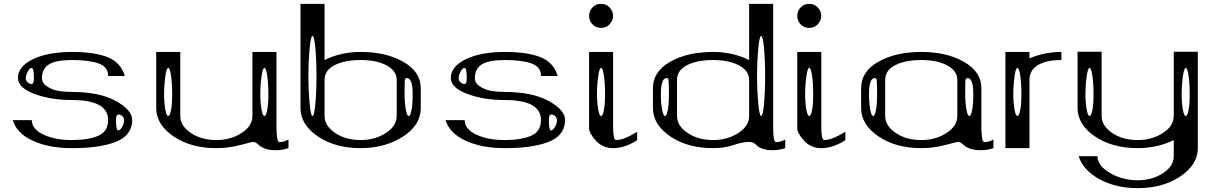

<svg xmlns="http://www.w3.org/2000/svg" viewBox="-20 -770 6329 998"><path d="M583 -143.6Q583 -91.8 594.7 -91.8Q603.5 -91.8 614.3 -109.4Q625 -127.9 625 -143.6Q625 -158.2 615.2 -167Q606.4 -174.8 594.7 -174.8Q583 -174.8 583 -143.6ZM156.2 -364.3Q156.2 -417 144.5 -417Q134.8 -417 125 -399.4Q114.3 -380.9 114.3 -364.3Q114.3 -350.6 124 -341.8Q134.8 -333 144.5 -333Q156.2 -333 156.2 -364.3ZM542 -375Q542 -422.9 492.2 -440.4Q442.4 -458 354.5 -458Q273.4 -458 236.3 -436.5Q198.2 -414.1 198.2 -364.3Q198.2 -337.9 223.6 -321.3Q252 -302.7 282.2 -297.9Q316.4 -292 354.5 -292Q497.1 -292 582 -245.1Q667 -198.2 667 -146.5V-145.5Q667 -104.5 642.6 -74.2Q620.1 -45.9 573.2 -29.3Q532.2 -14.6 474.6 -6.8Q425.8 0 352.5 0Q234.4 0 151.4 -38.1Q67.4 -76.2 45.9 -145.5H145.5Q145.5 -97.7 208 -69.3Q268.6 -42 352.5 -42Q440.4 -42 491.2 -64.5Q542 -86.9 542 -146.5V-145.5Q542 -250 354.5 -250Q243.2 -250 158.2 -282.2Q73.2 -314.5 73.2 -364.3Q73.2 -423.8 150.4 -461.9Q228.5 -500 354.5 -500Q473.6 -500 542 -471.7Q608.4 -444.3 628.9 -375Z M1375 -281.2Q1375 -335 1369.1 -376Q1363.3 -417 1354.5 -417Q1345.7 -417 1339.8 -376Q1333 -328.1 1333 -281.2Q1333 -234.4 1339.8 -198.2Q1345.7 -167 1354.5 -167Q1363.3 -167 1369.1 -198.2Q1375 -228.5 1375 -281.2ZM875 -281.2Q875 -335 869.1 -376Q863.3 -417 854.5 -417Q845.7 -417 839.8 -376Q833 -328.1 833 -281.2Q833 -234.4 839.8 -198.2Q845.7 -167 854.5 -167Q863.3 -167 869.1 -198.2Q875 -228.5 875 -281.2ZM1417 -500V-110.4Q1417 -31.2 1432.6 -31.2Q1455.1 -31.2 1479.5 -44.9V0Q1447.3 10.7 1417 10.7Q1381.8 10.7 1361.3 3.9Q1339.8 -3.9 1332 -10.7Q1324.2 -17.6 1314.5 -25.4Q1304.7 -32.2 1292 -32.2Q1289.1 -32.2 1230.5 -16.6Q1168.9 0 1104.5 0Q972.7 0 882.8 -60.5Q792 -122.1 792 -208V-500H917V-167Q917 -116.2 971.7 -79.1Q1026.4 -42 1104.5 -42Q1179.7 -42 1236.3 -79.1Q1292 -115.2 1292 -167V-500Z M2125 -281.2Q2125 -364.3 2094.7 -364.3Q2085.9 -364.3 2084 -350.6Q2083 -341.8 2083 -281.2Q2083 -234.4 2089.8 -198.2Q2095.7 -167 2104.5 -167Q2113.3 -167 2119.1 -198.2Q2125 -228.5 2125 -281.2ZM1589.8 -521.5Q1583 -449.2 1583 -375Q1583 -300.8 1589.8 -228.5Q1595.7 -167 1604.5 -167Q1613.3 -167 1619.1 -228.5Q1625 -290 1625 -375Q1625 -460 1619.1 -521.5Q1613.3 -583 1604.5 -583Q1595.7 -583 1589.8 -521.5ZM1667 -750V-458Q1751 -500 1854.5 -500Q1987.3 -500 2077.1 -448.2Q2167 -396.5 2167 -312.5V-208Q2167 -120.1 2075.2 -60.5Q1982.4 0 1854.5 0Q1722.7 0 1632.8 -60.5Q1542 -122.1 1542 -208V-750ZM2042 -167V-354.5Q2042 -402.3 1988.3 -430.7Q1936.5 -458 1854.5 -458Q1772.5 -458 1719.7 -431.6Q1667 -405.3 1667 -354.5V-167Q1667 -116.2 1721.7 -79.1Q1776.4 -42 1854.5 -42Q1929.7 -42 1986.3 -79.1Q2042 -115.2 2042 -167Z M2833 -143.6Q2833 -91.8 2844.7 -91.8Q2853.5 -91.8 2864.3 -109.4Q2875 -127.9 2875 -143.6Q2875 -158.2 2865.2 -167Q2856.4 -174.8 2844.7 -174.8Q2833 -174.8 2833 -143.6ZM2406.2 -364.3Q2406.2 -417 2394.5 -417Q2384.8 -417 2375 -399.4Q2364.3 -380.9 2364.3 -364.3Q2364.3 -350.6 2374 -341.8Q2384.8 -333 2394.5 -333Q2406.2 -333 2406.2 -364.3ZM2792 -375Q2792 -422.9 2742.2 -440.4Q2692.4 -458 2604.5 -458Q2523.4 -458 2486.3 -436.5Q2448.2 -414.1 2448.2 -364.3Q2448.2 -337.9 2473.6 -321.3Q2502 -302.7 2532.2 -297.9Q2566.4 -292 2604.5 -292Q2747.1 -292 2832 -245.1Q2917 -198.2 2917 -146.5V-145.5Q2917 -104.5 2892.6 -74.2Q2870.1 -45.9 2823.2 -29.3Q2782.2 -14.6 2724.6 -6.8Q2675.8 0 2602.5 0Q2484.4 0 2401.4 -38.1Q2317.4 -76.2 2295.9 -145.5H2395.5Q2395.5 -97.7 2458 -69.3Q2518.6 -42 2602.5 -42Q2690.4 -42 2741.2 -64.5Q2792 -86.9 2792 -146.5V-145.5Q2792 -250 2604.5 -250Q2493.2 -250 2408.2 -282.2Q2323.2 -314.5 2323.2 -364.3Q2323.2 -423.8 2400.4 -461.9Q2478.5 -500 2604.5 -500Q2723.6 -500 2792 -471.7Q2858.4 -444.3 2878.9 -375Z M3148.4 -643.6Q3130.9 -625 3104.5 -625Q3077.1 -625 3059.6 -643.6Q3042 -662.1 3042 -687.5Q3042 -712.9 3059.6 -731.4Q3077.1 -750 3104.5 -750Q3130.9 -750 3148.4 -731.4Q3167 -710.9 3167 -687.5Q3167 -664.1 3148.4 -643.6ZM3125 -281.2Q3125 -335 3119.1 -376Q3113.3 -417 3104.5 -417Q3095.7 -417 3089.8 -376Q3083 -328.1 3083 -281.2Q3083 -234.4 3089.8 -198.2Q3095.7 -167 3104.5 -167Q3113.3 -167 3119.1 -198.2Q3125 -228.5 3125 -281.2ZM3167 -500V-110.4Q3167 -42 3182.6 -42Q3221.7 -42 3292 -85V-41Q3226.6 0 3167 0Q3112.3 0 3077.1 -39.1Q3042 -78.1 3042 -103.5V-500Z M3455.1 -351.6Q3454.1 -364.3 3445.3 -364.3Q3415 -364.3 3415 -281.2Q3415 -234.4 3421.9 -198.2Q3427.7 -167 3436.5 -167Q3445.3 -167 3451.2 -198.2Q3457 -228.5 3457 -281.2Q3457 -334 3455.1 -351.6ZM3921.9 -521.5Q3915 -449.2 3915 -375Q3915 -300.8 3921.9 -228.5Q3927.7 -167 3936.5 -167Q3945.3 -167 3951.2 -228.5Q3957 -290 3957 -375Q3957 -460 3951.2 -521.5Q3945.3 -583 3936.5 -583Q3927.7 -583 3921.9 -521.5ZM3999 -750V-99.6Q3999 -31.2 4014.6 -31.2Q4037.1 -31.2 4061.5 -44.9V0Q4029.3 10.7 3999 10.7Q3964.8 10.7 3945.3 3.9Q3925.8 -2.9 3918 -10.7Q3910.2 -17.6 3900.4 -25.4Q3890.6 -32.2 3874 -32.2Q3839.8 -32.2 3793.9 -16.6Q3746.1 0 3686.5 0Q3554.7 0 3464.8 -60.5Q3374 -122.1 3374 -208V-312.5Q3374 -398.4 3463.9 -449.2Q3553.7 -500 3686.5 -500Q3788.1 -500 3874 -458V-750ZM3874 -167V-354.5Q3874 -402.3 3820.3 -430.7Q3768.6 -458 3686.5 -458Q3604.5 -458 3551.8 -431.6Q3499 -405.3 3499 -354.5V-167Q3499 -116.2 3553.7 -79.1Q3608.4 -42 3686.5 -42Q3761.7 -42 3818.4 -79.1Q3874 -115.2 3874 -167Z M4230.5 -643.6Q4212.9 -625 4186.5 -625Q4159.2 -625 4141.6 -643.6Q4124 -662.1 4124 -687.5Q4124 -712.9 4141.6 -731.4Q4159.2 -750 4186.5 -750Q4212.9 -750 4230.5 -731.4Q4249 -710.9 4249 -687.5Q4249 -664.1 4230.5 -643.6ZM4207 -281.2Q4207 -335 4201.2 -376Q4195.3 -417 4186.5 -417Q4177.7 -417 4171.9 -376Q4165 -328.1 4165 -281.2Q4165 -234.4 4171.9 -198.2Q4177.7 -167 4186.5 -167Q4195.3 -167 4201.2 -198.2Q4207 -228.5 4207 -281.2ZM4249 -500V-110.4Q4249 -42 4264.6 -42Q4303.7 -42 4374 -85V-41Q4308.6 0 4249 0Q4194.3 0 4159.2 -39.1Q4124 -78.1 4124 -103.5V-500Z M5039.1 -281.2Q5039.1 -364.3 5008.8 -364.3Q5000 -364.3 4998 -350.6Q4997.1 -341.8 4997.1 -281.2Q4997.1 -234.4 5003.9 -198.2Q5009.8 -167 5018.6 -167Q5027.3 -167 5033.2 -198.2Q5039.1 -228.5 5039.1 -281.2ZM4537.1 -351.6Q4536.1 -364.3 4527.3 -364.3Q4497.1 -364.3 4497.1 -281.2Q4497.1 -234.4 4503.9 -198.2Q4509.8 -167 4518.6 -167Q4527.3 -167 4533.2 -198.2Q4539.1 -228.5 4539.1 -281.2Q4539.1 -334 4537.1 -351.6ZM4956.1 -167V-354.5Q4956.1 -402.3 4902.3 -430.7Q4850.6 -458 4768.6 -458Q4686.5 -458 4633.8 -431.6Q4581.1 -405.3 4581.1 -354.5V-167Q4581.1 -116.2 4635.7 -79.1Q4690.4 -42 4768.6 -42Q4843.8 -42 4900.4 -79.1Q4956.1 -115.2 4956.1 -167ZM4456.1 -208V-312.5Q4456.1 -398.4 4545.9 -449.2Q4635.7 -500 4768.6 -500Q4901.4 -500 4991.2 -448.2Q5081.1 -396.5 5081.1 -312.5V-110.4Q5081.1 -31.2 5096.7 -31.2Q5119.1 -31.2 5143.6 -44.9V0Q5111.3 10.7 5081.1 10.7Q5045.9 10.7 5025.4 3.9Q5003.9 -3.9 4996.1 -10.7Q4988.3 -17.6 4978.5 -25.4Q4968.8 -32.2 4956.1 -32.2Q4953.1 -32.2 4894.5 -16.6Q4833 0 4768.6 0Q4636.7 0 4546.9 -60.5Q4456.1 -122.1 4456.1 -208Z M5289.1 -281.2Q5289.1 -335 5283.2 -376Q5277.3 -417 5268.6 -417Q5259.8 -417 5253.9 -376Q5247.1 -328.1 5247.1 -281.2Q5247.1 -234.4 5253.9 -198.2Q5259.8 -167 5268.6 -167Q5277.3 -167 5283.2 -198.2Q5289.1 -228.5 5289.1 -281.2ZM5497.1 -500V-458Q5418.9 -458 5375 -431.6Q5331.1 -405.3 5331.1 -354.5V-79.1V0H5206.1V-500H5331.1V-466.8Q5410.2 -500 5497.1 -500Z M6164.1 -281.2Q6164.1 -335 6158.2 -376Q6152.3 -417 6143.6 -417Q6134.8 -417 6128.9 -376Q6122.1 -328.1 6122.1 -281.2Q6122.1 -234.4 6128.9 -198.2Q6134.8 -167 6143.6 -167Q6152.3 -167 6158.2 -198.2Q6164.1 -228.5 6164.1 -281.2ZM5664.1 -281.2Q5664.1 -335 5658.2 -376Q5652.3 -417 5643.6 -417Q5634.8 -417 5628.9 -376Q5622.1 -328.1 5622.1 -281.2Q5622.1 -234.4 5628.9 -198.2Q5634.8 -167 5643.6 -167Q5652.3 -167 5658.2 -198.2Q5664.1 -228.5 5664.1 -281.2ZM6206.1 -501V0Q6206.1 85.9 6114.3 147.5Q6023.4 208 5893.6 208Q5779.3 208 5694.3 161.1Q5608.4 113.3 5586.9 42H5684.6Q5684.6 90.8 5749 128.9Q5813.5 167 5893.6 167Q5968.8 167 6025.4 129.9Q6081.1 93.8 6081.1 42V-42Q5995.1 0 5893.6 0Q5761.7 0 5671.9 -60.5Q5581.1 -122.1 5581.1 -209V-501H5706.1V-168Q5706.1 -116.2 5760.7 -79.1Q5815.4 -42 5893.6 -42Q5968.8 -42 6025.4 -79.1Q6081.1 -115.2 6081.1 -168V-501Z"/></svg>

Font: okolaksMetalik
Style: bold
Weight: 700
Width: 7
Version: Version 0.6